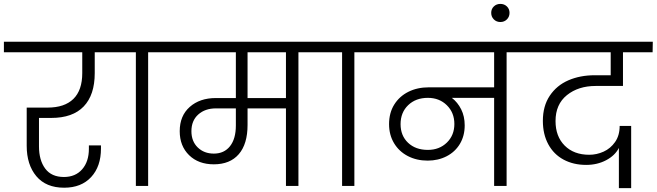

<svg xmlns="http://www.w3.org/2000/svg" viewBox="-49 -954 3369 985"><path d="M151 -349V-203Q151 -132 183 -89Q215 -46 279 -46Q338 -46 372.5 -85.5Q407 -125 407 -191V-208H469V-192Q469 -100 418.5 -45.5Q368 9 280 9Q187 9 137.5 -50Q88 -109 88 -206V-402H195Q282 -402 327.5 -446.5Q373 -491 373 -579V-686H-29V-740H565V-686H437V-579Q437 -467 380.5 -408Q324 -349 214 -349Z M648 0V-686H507V-740H852V-686H711V0Z M1623 -686H1482V0H1418V-398H1221V-313Q1221 -215 1176 -163Q1131 -111 1048 -111Q969 -111 921 -158Q873 -205 873 -281Q873 -360 924.5 -405.5Q976 -451 1058 -451H1161V-686H794V-740H1623ZM1418 -686H1221V-451H1418ZM1161 -398H1059Q1003 -398 968 -366.5Q933 -335 933 -281Q933 -229 965.5 -197.5Q998 -166 1048 -166Q1101 -166 1131 -204Q1161 -242 1161 -310Z M1706 0V-686H1565V-740H1910V-686H1769V0Z M2691 -686H2550V0H2486V-452H2269Q2299 -429 2317 -393Q2335 -357 2335 -311Q2335 -257 2310.5 -216Q2286 -175 2242.5 -152.5Q2199 -130 2145 -130Q2088 -130 2043 -153.5Q1998 -177 1972.5 -219.5Q1947 -262 1947 -317Q1947 -375 1973.5 -417.5Q2000 -460 2046 -483Q2092 -506 2151 -506H2486V-686H1852V-740H2691ZM2146 -185Q2205 -185 2243.5 -222.5Q2282 -260 2282 -318Q2282 -376 2243.5 -414Q2205 -452 2146 -452Q2084 -452 2045 -414.5Q2006 -377 2006 -317Q2006 -258 2044.5 -221.5Q2083 -185 2146 -185Z M2565 -888Q2565 -868 2551.5 -854.5Q2538 -841 2518 -841Q2498 -841 2484.5 -854.5Q2471 -868 2471 -888Q2471 -908 2484.5 -921Q2498 -934 2518 -934Q2538 -934 2551.5 -921Q2565 -908 2565 -888Z M3007 -513Q2918 -513 2859.5 -466Q2801 -419 2801 -333Q2801 -254 2848 -207Q2895 -160 2974 -160Q3012 -160 3047.5 -176Q3083 -192 3106.5 -225.5Q3130 -259 3130 -308H3189V11H3126V-195Q3106 -156 3060.5 -132Q3015 -108 2958 -108Q2893 -108 2842.5 -135Q2792 -162 2764 -213.5Q2736 -265 2736 -334Q2736 -410 2771.5 -463Q2807 -516 2867 -542Q2927 -568 3002 -568H3084V-686H2633V-740H3300L3299 -686H3147V-513Z"/></svg>

Font: A Bank Premium Light
Style: Regular
Weight: 300
Designer: Ninad Kale (Devanagari), Jonny Pinhorn (Latin), Htun Naung (Myanmar)
Foundry: Indian Type Foundry
Version: 4.004